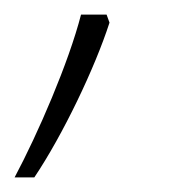

<svg xmlns="http://www.w3.org/2000/svg" viewBox="-60 -115 245 263"><path d="M-40 128H-13C26 70 70 -22 90 -84L86 -95H51C34 -29 -8 68 -40 128Z"/></svg>

Font: Noto Sans ExtraCondensed ExtraLight
Style: Italic
Weight: 200
Width: 2
Italic angle: -12°
Designer: Monotype Design Team
Foundry: Monotype Imaging Inc.
Version: Version 2.013